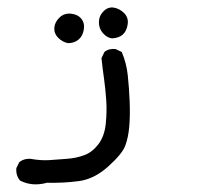

<svg xmlns="http://www.w3.org/2000/svg" viewBox="-20 -173 540 509"><path d="M104.5 311.5Q65.4 322.3 33.2 305.7Q21.5 292 23.4 272.5L31.2 256.8Q43 247.1 60.5 248Q87.9 252.9 110.4 251.5Q132.8 250 157.7 248Q182.6 246.1 203.6 238.3Q224.6 230.5 240.7 209.5Q256.8 188.5 260.3 155.8Q263.7 123 261.7 93.8Q259.8 64.5 255.9 36.6Q252 8.8 249 -18.6L256.8 -35.2Q268.6 -44.9 286.1 -43L302.7 -35.2Q315.4 -5.9 318.8 27.3Q322.3 60.5 323.7 95.7Q325.2 130.9 322.8 161.1Q320.3 191.4 312 213.4Q303.7 235.4 266.6 268.6Q229.5 301.8 189 307.1Q148.4 312.5 104.5 311.5ZM160.2 -58.6Q145.5 -61.5 134.3 -72.8Q123 -84 124 -99.1Q125 -114.3 137.7 -126.5Q150.4 -138.7 168.5 -136.7Q186.5 -134.8 195.8 -123Q205.1 -111.3 202.1 -94.2Q199.2 -77.1 188 -67.9Q176.8 -58.6 160.2 -58.6ZM277.3 -71.3Q264.6 -72.3 253.4 -84.5Q242.2 -96.7 242.2 -113.8Q242.2 -130.9 254.4 -143.1Q266.6 -155.3 281.7 -152.8Q296.9 -150.4 309.1 -138.2Q321.3 -126 318.4 -107.9Q315.4 -89.8 305.2 -81.1Q294.9 -72.3 277.3 -71.3Z"/></svg>

Font: JasonHandwriting4
Style: Regular
Weight: 400
Version: Version 1.01.21